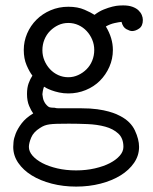

<svg xmlns="http://www.w3.org/2000/svg" viewBox="-20 -462 565 711"><path d="M29 82Q29 78 30 64.5Q31 51 38 33Q45 15 60 -5Q75 -25 103 -42Q96 -51 88 -69.5Q80 -88 80 -114Q80 -137 86 -153.5Q92 -170 100 -182Q89 -196 78.5 -220.5Q68 -245 68 -277Q68 -309 80.5 -338Q93 -367 115 -389Q137 -411 167.5 -424Q198 -437 233 -437Q268 -437 293 -426Q318 -415 330 -407Q347 -420 364.5 -427Q382 -434 396.5 -437.5Q411 -441 421.5 -441.5Q432 -442 436 -442Q456 -442 470 -437Q484 -432 492.5 -424Q501 -416 505 -406.5Q509 -397 509 -388Q509 -366 495.5 -356.5Q482 -347 469 -347Q461 -347 448 -354Q435 -361 430 -381Q420 -380 404 -376.5Q388 -373 372 -364Q398 -321 398 -277Q398 -244 385 -214.5Q372 -185 350 -163Q328 -141 297.5 -128.5Q267 -116 233 -116Q215 -116 199 -119.5Q183 -123 171 -127.5Q159 -132 151.5 -136Q144 -140 143 -141Q140 -133 138.5 -124.5Q137 -116 137 -113Q137 -111 139 -99.5Q141 -88 149 -77Q158 -66 164.5 -64.5Q171 -63 182 -63Q188 -61 196.5 -61Q205 -61 211 -61H281Q315 -61 340 -57.5Q365 -54 382.5 -49Q400 -44 410.5 -39.5Q421 -35 426 -32Q464 -12 479.5 21Q495 54 495 82Q495 114 476.5 141Q458 168 426.5 187.5Q395 207 352.5 218Q310 229 262 229Q214 229 171.5 218Q129 207 97.5 187.5Q66 168 47.5 141Q29 114 29 82ZM87 82Q87 99 100.5 114.5Q114 130 137 142Q160 154 192 161.5Q224 169 262 169Q299 169 331.5 161.5Q364 154 387 142Q410 130 423.5 114.5Q437 99 437 82Q437 50 418 32.5Q399 15 369.5 7Q340 -1 304 -2.5Q268 -4 235 -4Q208 -4 191 -3.5Q174 -3 163.5 -1.5Q153 0 145 3Q137 6 128 12Q104 27 95.5 47.5Q87 68 87 82ZM137 -276Q137 -256 144.5 -238Q152 -220 165 -206Q178 -192 195.5 -184Q213 -176 233 -176Q252 -176 269.5 -184Q287 -192 300.5 -205.5Q314 -219 321.5 -237.5Q329 -256 329 -277Q329 -297 321.5 -315Q314 -333 301 -347Q288 -361 270.5 -369Q253 -377 233 -377Q213 -377 196 -369Q179 -361 165.5 -347.5Q152 -334 144.5 -315.5Q137 -297 137 -276Z"/></svg>

Font: CMU Typewriter Custom
Style: Regular
Weight: 500
Monospace: yes
Version: Version 0.7.0